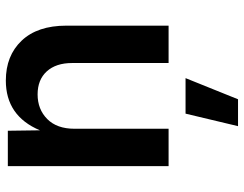

<svg xmlns="http://www.w3.org/2000/svg" viewBox="-108 -484 829 652"><g transform="rotate(-90 306.0 -158.5)"><path d="M194.3 -319.8V0H67.4V-545.9H187.5L189 -437Q237.8 -552.7 357.9 -552.7Q442.4 -552.7 493.4 -499Q544.4 -445.3 544.4 -347.2V0H417.5V-327.6Q417.5 -382.3 389.2 -413.6Q360.8 -444.8 311 -444.8Q260.3 -444.8 227.3 -412.1Q194.3 -379.4 194.3 -319.8ZM203.1 235.8 245.6 57.6H366.2L294.4 235.8Z"/></g></svg>

Font: Inter-SemiBold
Style: Regular
Weight: 600
Designer: Rasmus Andersson
Foundry: rsms
Version: Version 4.000;git-a52131595